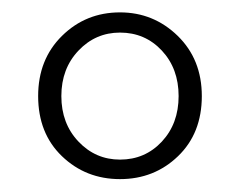

<svg xmlns="http://www.w3.org/2000/svg" viewBox="-20 -763 384 307"><path d="M171.9 -507.8Q211.9 -507.8 238.8 -536.6Q265.6 -565.4 265.6 -609.4Q265.6 -653.3 238.8 -682.1Q211.9 -710.9 171.9 -710.9Q132.8 -710.9 105.5 -682.1Q78.1 -653.3 78.1 -609.4Q78.1 -565.4 105.5 -536.6Q132.8 -507.8 171.9 -507.8ZM41 -609.4Q41 -668 79.1 -705.6Q117.2 -743.2 171.9 -743.2Q225.6 -743.2 264.2 -705.6Q302.7 -668 302.7 -609.4Q302.7 -549.8 264.6 -513.2Q226.6 -476.6 171.9 -476.6Q117.2 -476.6 79.1 -513.2Q41 -549.8 41 -609.4Z"/></svg>

Font: Bpmf Zihi Serif Light
Style: Light
Weight: 300
Foundry: But Ko
Version: Version 1.320